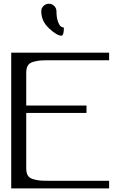

<svg xmlns="http://www.w3.org/2000/svg" viewBox="-20 -1041 706 1061"><path d="M208 -978.5Q208 -996.1 220.7 -1008.3Q233.4 -1020.5 250 -1020.5Q266.6 -1020.5 279.3 -1008.3Q292 -996.1 292 -978.5Q292 -945.3 299.8 -923.3Q307.6 -901.4 315.9 -895Q324.2 -888.7 333 -888.7Q333 -843.8 319.3 -843.8Q294.9 -843.8 251.5 -883.8Q208 -923.8 208 -978.5ZM583 -750V-708H250Q216.8 -708 200.7 -706.5Q184.6 -705.1 163.6 -699.2Q142.6 -693.4 133.8 -678.7Q125 -664.1 125 -639.6V-458H458V-417H125V-110.4Q125 -85.9 133.8 -71.3Q142.6 -56.6 163.6 -50.8Q184.6 -44.9 200.7 -43.5Q216.8 -42 250 -42H583V0H42V-750Z"/></svg>

Font: okolaks
Style: Regular
Weight: 500
Version: Version 000.6.0